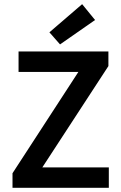

<svg xmlns="http://www.w3.org/2000/svg" viewBox="-20 -901 580 921"><path d="M40 0V-70L356 -556H69V-654H500V-584L183 -98H502V0ZM268 -688 217 -746 374 -881 436 -805Z"/></svg>

Font: TT Toshiba Sans Medium
Style: Regular
Weight: 500
Designer: Paul D. Hunt
Foundry: Toshiba Corporation
Version: Version 2.020;PS 2.000;hotconv 1.0.86;makeotf.lib2.5.63406